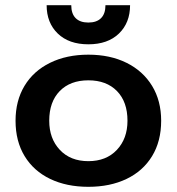

<svg xmlns="http://www.w3.org/2000/svg" viewBox="-20 -706 682 741"><path d="M160 -686H255Q255 -653 272 -636Q289 -619 321 -619Q353 -619 370 -636Q387 -653 387 -686H482Q482 -618 439 -576.5Q396 -535 321 -535Q246 -535 203 -576.5Q160 -618 160 -686ZM40 -240Q40 -317 74.5 -374.5Q109 -432 173 -463.5Q237 -495 321 -495Q405 -495 468.5 -463.5Q532 -432 567 -374.5Q602 -317 602 -240Q602 -161 567 -103.5Q532 -46 468.5 -15.5Q405 15 321 15Q237 15 173.5 -15.5Q110 -46 75 -103.5Q40 -161 40 -240ZM472 -240Q472 -313 431.5 -354.5Q391 -396 321 -396Q251 -396 210.5 -354.5Q170 -313 170 -240Q170 -171 211 -127.5Q252 -84 321 -84Q390 -84 431 -127.5Q472 -171 472 -240Z"/></svg>

Font: Prompt Medium
Style: Regular
Weight: 500
Designer: Katatrad Team
Foundry: CadsonDemak
Version: Version 1.000